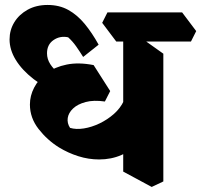

<svg xmlns="http://www.w3.org/2000/svg" viewBox="-20 -704 804 767"><path d="M375.8 -67Q334 -67 293.1 -79.9Q252.2 -92.8 215.5 -115.2Q169 -144.2 134.2 -188.6Q99.5 -233 99.5 -286.5Q99.5 -321.5 116.5 -354.2Q133.5 -387 166.2 -411.8Q199 -436.5 246.5 -446.1Q294 -455.8 354 -444L420.2 -340.2L399 -298.5Q354.2 -305 322.1 -296.4Q290 -287.8 271.9 -270.6Q253.8 -253.5 250.6 -232.8Q247.5 -212 259.8 -193.2Q283.8 -186 314.9 -190.9Q346 -195.8 377.4 -210.8Q408.8 -225.8 434.8 -248.6Q460.8 -271.5 474.5 -300.8L534.8 -138Q506 -102.5 465.2 -84.8Q424.5 -67 375.8 -67ZM224 -324.2Q160.5 -352.2 114.2 -388.1Q68 -424 43.1 -464.5Q18.2 -505 18.2 -546.5Q18.2 -584 37.2 -615.1Q56.2 -646.2 90.5 -665.2Q124.8 -684.2 170.2 -684.2Q217 -684.2 253 -664.2Q289 -644.2 318.5 -608.4Q348 -572.5 374 -525.5L312.2 -476.5Q298.5 -498.5 284.2 -518.8Q270 -539 252.2 -555Q219.8 -561.8 193.8 -543.9Q167.8 -526 167.8 -491.2Q167.8 -467.8 181 -447.5Q194.2 -427.2 215.6 -411Q237 -394.8 261.8 -382.2ZM586 42.8 472.2 -18.5V-589.8L528 -563.8L632.5 -489.5V20.8ZM444.5 -538 388.2 -612.8 409.2 -654.5H707.5L763.8 -579.8L742.8 -538Z"/></svg>

Font: Eczar
Style: Regular
Weight: 400
Designer: Vaibhav Singh
Foundry: Rosetta Type Foundry
Version: Version 2.000